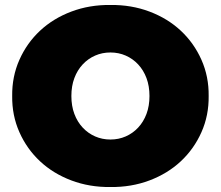

<svg xmlns="http://www.w3.org/2000/svg" viewBox="-20 -736 888 772"><path d="M29 -350Q28 -428 58 -495.5Q88 -563 141 -612.5Q194 -662 267 -689.5Q340 -717 424 -716Q508 -717 581 -689.5Q654 -662 707 -612.5Q760 -563 790 -495.5Q820 -428 819 -350Q820 -272 790 -204.5Q760 -137 707 -87.5Q654 -38 581 -10.5Q508 17 424 16Q340 17 267 -10.5Q194 -38 141 -87.5Q88 -137 58 -204.5Q28 -272 29 -350ZM581 -350Q581 -390 569 -422Q557 -454 535.5 -477Q514 -500 485.5 -512.5Q457 -525 424 -525Q391 -525 362.5 -512.5Q334 -500 312.5 -477Q291 -454 279 -422Q267 -390 267 -350Q267 -310 279 -278Q291 -246 312.5 -223Q334 -200 362.5 -187.5Q391 -175 424 -175Q457 -175 485.5 -187.5Q514 -200 535.5 -223Q557 -246 569 -278Q581 -310 581 -350Z"/></svg>

Font: CMG Sans Black
Style: Regular
Weight: 900
Designer: Julieta Ulanovsky
Foundry: Julieta Ulanovsky
Version: Version 7.200